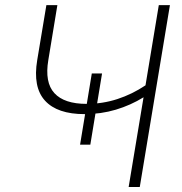

<svg xmlns="http://www.w3.org/2000/svg" viewBox="-20 -748 729 768"><path d="M318.4 -291.5Q209 -291.5 159.9 -345.5Q110.8 -399.4 128.9 -507.8L165.5 -727.5H209.5L173.3 -507.8Q158.2 -418.5 197.5 -375.5Q236.8 -332.5 326.2 -332.5Q390.6 -332.5 449.7 -351.8Q508.8 -371.1 562 -406.7L615.2 -727.5H659.7L539.1 0H494.6L554.2 -358.9Q502.9 -327.1 443.4 -309.3Q383.8 -291.5 318.4 -291.5ZM300.3 -169.4 347.2 -454.1H388.2L341.3 -169.4Z"/></svg>

Font: Inter Extra Light
Style: Italic
Weight: 200
Italic angle: -9.39999°
Designer: Rasmus Andersson
Foundry: rsms
Version: Version 4.000;git-3c8e0fc